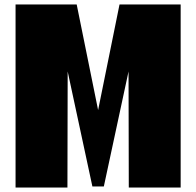

<svg xmlns="http://www.w3.org/2000/svg" viewBox="-20 -845 884 865"><path d="M447.8 -5 559.1 -523 560.2 0H793.9V-825H518.5L422 -349L325.5 -825H50.1V0H283.8L284.9 -523L396.2 -5Z"/></svg>

Font: Blink
Style: Wide
Weight: 400
Designer: Mew Too
Foundry: Cannot Into Space Fonts
Version: Version 001.000